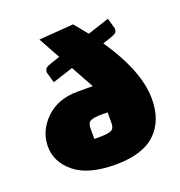

<svg xmlns="http://www.w3.org/2000/svg" viewBox="-124 -771 838 892"><g transform="rotate(-20 295.0 -325.0)"><path d="M334 -665 388 -599 495 -634 510 -581Q510 -566 502.5 -559.5Q495 -553 473 -546L436 -534Q560 -352 560 -215Q560 -107 496 -46Q432 15 298 15Q164 15 97 -39.5Q30 -94 30 -171Q30 -248 89.5 -306Q149 -364 245 -364H322L260 -476L158 -443L143 -496Q143 -511 150.5 -517.5Q158 -524 180 -531L222 -545L163 -652ZM245 -184V-131H276Q312 -131 328.5 -138.5Q345 -146 345 -173V-226H314Q278 -226 261.5 -218.5Q245 -211 245 -184Z"/></g></svg>

Font: Myanmar Thuriya
Style: Regular
Weight: 400
Designer: Danh Hong
Foundry: Google Inc.
Version: Version 2.00 November 23, 2015